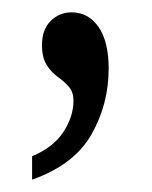

<svg xmlns="http://www.w3.org/2000/svg" viewBox="-20 -137 247 311"><path d="M32 154V116Q66 102 82.5 77Q99 52 99 26Q99 12 91.5 3.5Q84 -5 73.5 -12.5Q63 -20 55.5 -32Q48 -44 48 -64Q48 -89 62 -103Q76 -117 96 -117Q123 -117 139.5 -93.5Q156 -70 156 -26Q156 32 128 81Q100 130 32 154Z"/></svg>

Font: Noto Serif Bengali ExtraCondensed
Style: Regular
Weight: 400
Width: 2
Designer: Juan Bruce, Universal Thirst, Indian Type Foundry and the Monotype Design Team.
Foundry: Monotype Imaging Inc.
Version: Version 2.003; ttfautohint (v1.8.4.7-5d5b)